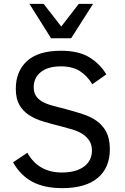

<svg xmlns="http://www.w3.org/2000/svg" viewBox="-20 -950 639 984"><path d="M543 -185.1Q543 -90.3 480.7 -38.1Q418.5 14.2 298.8 14.2Q207.5 14.2 146.5 -18.1Q85.4 -50.3 46.9 -118.2L120.1 -167Q177.2 -65.9 296.9 -65.9Q368.7 -65.9 409.9 -95.9Q451.2 -126 451.2 -178.2Q451.2 -208 438 -228.5Q424.8 -249 403.3 -262.9Q381.8 -276.9 354 -285.4Q326.2 -293.9 295.9 -301.8Q246.1 -314 203.1 -326.9Q160.2 -339.8 128.7 -360.4Q97.2 -380.9 79.1 -412.8Q61 -444.8 61 -495.1Q61 -585 118.9 -637.5Q176.8 -689.9 292 -689.9Q383.8 -689.9 438.5 -656Q493.2 -622.1 524.9 -568.8L453.1 -518.1Q426.8 -562 388.9 -585.9Q351.1 -609.9 292 -609.9Q226.1 -609.9 189.5 -580.8Q152.8 -551.8 152.8 -502.9Q152.8 -477.1 163.8 -459.5Q174.8 -441.9 195.3 -429.9Q215.8 -418 246.3 -409.4Q276.9 -400.9 315.9 -391.1Q361.8 -378.9 403.3 -365.5Q444.8 -352.1 475.8 -330.1Q506.8 -308.1 524.9 -273.4Q543 -238.8 543 -185.1ZM344.7 -753.9H241.7L130.9 -930.2H203.6L293.9 -814L383.8 -930.2H457Z"/></svg>

Font: Lorenzo Sans
Style: Regular
Weight: 400
Foundry: Intel Corporation
Version: Version 1.00; ttfautohint (v1.5)